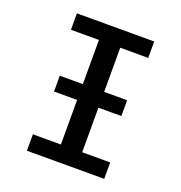

<svg xmlns="http://www.w3.org/2000/svg" viewBox="-125 -794 850 901"><g transform="rotate(20 300.0 -343.0)"><path d="M131.5 -383.5H467.8V-304.5H131.5ZM107 0V-82H246.8V-604H107V-686H493V-604H353.2V-82H493V0Z"/></g></svg>

Font: Chivo Mono Medium
Style: Regular
Weight: 500
Monospace: yes
Designer: Hector Gatti
Foundry: Omnibus-Type
Version: Version 1.008